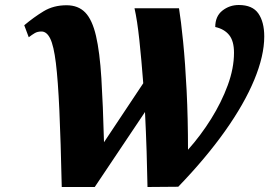

<svg xmlns="http://www.w3.org/2000/svg" viewBox="-20 -747 1091 768"><path d="M227 1Q223 -184 217.5 -305Q212 -426 203.5 -495Q195 -564 181 -592.5Q167 -621 146 -621Q130 -621 119 -614.5Q108 -608 95 -598L77 -646Q115 -678 154.5 -702Q194 -726 246 -726Q293 -726 321 -697Q349 -668 364 -603.5Q379 -539 385.5 -434Q392 -329 396 -178L553 -414Q546 -506 537.5 -586Q529 -666 518 -714H696Q704 -665 712.5 -580Q721 -495 726.5 -384.5Q732 -274 732 -148Q783 -205 824.5 -271.5Q866 -338 891 -406Q916 -474 916 -536Q916 -583 896.5 -607Q877 -631 841 -639Q841 -682 869.5 -704.5Q898 -727 935 -727Q990 -727 1013.5 -693Q1037 -659 1037 -601Q1037 -524 997 -427.5Q957 -331 880 -222.5Q803 -114 693 0L570 1Q569 -62 566.5 -140Q564 -218 560 -299L359 1Z"/></svg>

Font: Noto Serif ExtraBold
Style: Italic
Weight: 800
Italic angle: -12°
Designer: Monotype Design Team
Foundry: Monotype Imaging Inc.
Version: Version 2.013